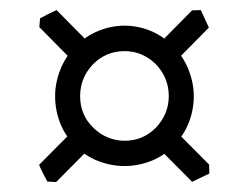

<svg xmlns="http://www.w3.org/2000/svg" viewBox="-20 -471 499 386"><path d="M167.5 -342.3Q141.1 -314.9 141.1 -277.8Q141.1 -240.2 167 -214.8Q180.7 -201.2 197 -194.6Q213.4 -188 230.5 -188Q267.6 -188 293.5 -214.4Q319.3 -241.7 319.3 -277.8Q319.3 -314.9 293 -342.3Q266.1 -368.2 230.5 -368.2Q193.4 -368.2 167.5 -342.3ZM131.8 -377.9Q152.8 -398.9 178.5 -409.2Q204.1 -419.4 230.5 -419.4Q256.8 -419.4 282.2 -409.2Q307.6 -398.9 328.1 -377.9Q348.6 -357.4 359.1 -330.8Q369.6 -304.2 369.6 -277.3Q369.6 -250 359.4 -224.1Q349.1 -198.2 329.1 -177.7Q309.1 -157.2 283.2 -147.2Q257.3 -137.2 230.5 -137.2Q203.6 -137.2 177.5 -147.2Q151.4 -157.2 130.9 -178.2Q110.4 -198.7 100.6 -224.4Q90.8 -250 90.8 -277.3Q90.8 -304.2 101.1 -330.6Q111.3 -356.9 131.8 -377.9ZM171.9 -184.6 92.8 -105 75.2 -106Q71.3 -113.3 66.7 -122.1Q62 -130.9 58.6 -139.6L137.2 -218.8L155.8 -219.7ZM134.3 -340.3 59.1 -416.5 60.5 -434.1Q76.7 -443.4 93.8 -450.7L168 -375.5L169.4 -356.9ZM366.2 -105.5 291 -181.2 292 -199.2Q299.3 -203.1 308.1 -207.8Q316.9 -212.4 325.2 -215.8L400.4 -140.1L400.9 -122.1ZM399.9 -415.5 321.3 -335.9 303.7 -336.9Q299.3 -344.2 294.9 -353.3Q290.5 -362.3 287.1 -370.1L366.2 -450.2L383.8 -450.7Z"/></svg>

Font: Namdhinggo Medium
Style: Regular
Weight: 500
Designer: Victor Gaultney
Foundry: SIL International
Version: Version 3.001